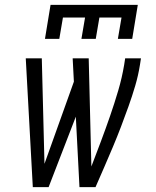

<svg xmlns="http://www.w3.org/2000/svg" viewBox="-20 -770 640 790"><path d="M115 0 86 -530H152L163 -96L284 -434L279 -530H345L356 -85Q376 -137 395.5 -189Q415 -241 433 -293Q451 -345 466.5 -397.5Q482 -450 491 -504L495 -530H560L556 -504Q549 -460 536.5 -417.5Q524 -375 509 -333Q494 -291 478 -249Q462 -207 444.5 -165.5Q427 -124 409 -82.5Q391 -41 373 0H307L292 -290L180 0ZM165 -610 188 -750H547L524 -610H465L480 -698H389L374 -610H315L330 -698H239L224 -610Z"/></svg>

Font: Iosevka Slab LtExObl
Style: Regular
Weight: 300
Width: 7
Italic angle: -9°
Monospace: yes
Designer: Belleve Invis
Foundry: Belleve Invis
Version: Version 11.1.0; ttfautohint (v1.8.3)